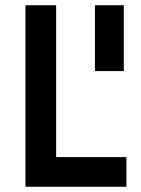

<svg xmlns="http://www.w3.org/2000/svg" viewBox="-20 -712 536 732"><path d="M462 0H77V-692H194V-113H462ZM452 -692V-441H342V-692Z"/></svg>

Font: TitilliumText22L Rg
Style: Bold
Weight: 700
Designer: Campivisivi
Foundry: Campivisivi
Version: 1.000